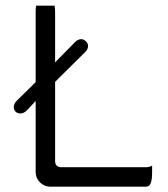

<svg xmlns="http://www.w3.org/2000/svg" viewBox="-20 -684 607 694"><path d="M110.8 -663.6Q108.9 -657.2 108.9 -641.6V-387.2L40.5 -319.8Q29.8 -309.1 29.8 -296.9Q29.8 -286.6 36.4 -280.3Q43 -273.9 53.7 -273.9Q65.9 -273.9 76.7 -284.7L108.9 -318.8V-61.5Q108.9 -40.5 124.5 -24.9Q140.1 -9.3 161.1 -9.3H507.8Q515.1 -9.3 519.5 -13.7Q529.8 -23.9 529.8 -57.6V-85Q519 -79.6 507.8 -79.6H201.2Q190.9 -79.6 185.1 -85.4Q179.2 -91.3 179.2 -101.6V-388.2L287.6 -495.6Q298.3 -506.3 298.3 -517.6Q298.3 -526.9 290.5 -534.7Q282.7 -542.5 273.2 -542.5Q263.7 -542.5 252.9 -533.7L179.2 -458.5V-641.6Q179.2 -655.8 177.2 -663.6Z"/></svg>

Font: YuPearl-ExtraLight
Style: ExtraLight
Weight: 200
Designer: Max Yao
Foundry: Max-Everyday
Version: Version 1.011; ttfautohint (v1.8.3)